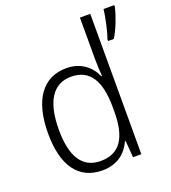

<svg xmlns="http://www.w3.org/2000/svg" viewBox="-139 -864 871 977"><g transform="rotate(-20 296.0 -375.0)"><path d="M249 10C333 10 381 -35 406 -90H410L417 0H462V-760H406V-535C406 -508 408 -473 410 -443H406C382 -498 331 -542 252 -542C126 -542 52 -444 52 -261C52 -84 122 10 249 10ZM592 -752V-760H534C530 -722 512 -638 500 -610V-599H531C557 -640 583 -709 592 -752ZM257 -38C157 -38 110 -116 110 -260C110 -411 161 -493 260 -493C362 -493 407 -416 407 -276V-248C407 -113 362 -38 257 -38Z"/></g></svg>

Font: Noto Sans Armenian SemiCondensed Light
Style: Regular
Weight: 300
Width: 4
Designer: Monotype Design Team
Foundry: Monotype Imaging Inc.
Version: Version 2.008